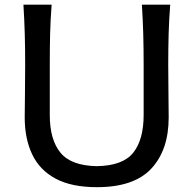

<svg xmlns="http://www.w3.org/2000/svg" viewBox="-20 -776 814 808"><path d="M388.2 11.7Q281.2 11.7 214.1 -24.2Q147 -60.1 115.5 -126.2Q84 -192.4 84 -282.2Q84 -314.9 85 -376.7Q85.9 -438.5 85.9 -503.9Q85.9 -575.2 84.2 -634Q82.5 -692.9 78.6 -756.3H197.3Q192.4 -692.9 190.9 -634Q189.5 -575.2 189.5 -503.9V-291.5Q189.5 -188.5 234.4 -133.5Q279.3 -78.6 387.7 -76.7Q497.1 -78.6 540.8 -133.5Q584.5 -188.5 584.5 -292.5V-503.9Q584.5 -575.2 582.8 -634Q581.1 -692.9 577.1 -756.3H696.3Q691.4 -692.9 689.7 -634Q688 -575.2 688 -503.9Q688 -438.5 689 -376.2Q689.9 -314 689.9 -282.2Q689.9 -145.5 617.2 -66.9Q544.4 11.7 388.2 11.7Z"/></svg>

Font: Pinar-FD Medium
Style: Regular
Weight: 500
Designer: Amin Abedi
Version: Version 3.000